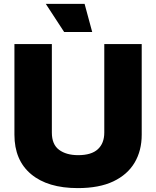

<svg xmlns="http://www.w3.org/2000/svg" viewBox="-20 -955 801 985"><path d="M54 -264V-729H246V-275Q246 -214 283 -186.5Q320 -159 381 -159Q449 -159 482 -189.5Q515 -220 515 -275V-729H707V-264Q707 -182 670.5 -120.5Q634 -59 561.5 -24.5Q489 10 379 10Q225 10 139.5 -61.5Q54 -133 54 -264ZM309 -791 215 -935H414L453 -791Z"/></svg>

Font: BDO Grotesk Black
Style: Regular
Weight: 900
Designer: Deni Anggara
Foundry: Lokal Container
Version: Version 2.000